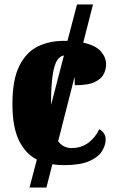

<svg xmlns="http://www.w3.org/2000/svg" viewBox="-20 -734 529 865"><path d="M113 111 146 -15Q94 -42 65 -102Q36 -162 36 -266Q36 -375 67 -437Q98 -499 150 -524.5Q202 -550 267 -550Q276 -550 284 -550L327 -714H399L355 -542Q412 -529 435 -502Q458 -475 458 -444Q458 -423 448 -401.5Q438 -380 408 -365Q378 -350 317 -350Q317 -371 316 -388L242 -98Q264 -67 302 -67Q347 -67 379 -91.5Q411 -116 427 -152Q456 -136 456 -105Q456 -80 439.5 -53Q423 -26 382 -8Q341 10 269 10Q240 10 216 6L189 111ZM210 -267Q210 -263 210 -261L268 -484Q250 -482 237 -461.5Q224 -441 217 -394Q210 -347 210 -267Z"/></svg>

Font: Noto Serif Condensed Black
Style: Regular
Weight: 900
Width: 3
Designer: Monotype Design Team
Foundry: Monotype Imaging Inc.
Version: Version 2.015; ttfautohint (v1.8.4.7-5d5b)